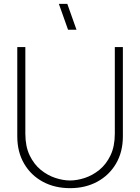

<svg xmlns="http://www.w3.org/2000/svg" viewBox="-20 -965 730 1000"><path d="M334.5 -810 286.5 -945H330.5L378.5 -810ZM345 15Q265 15 203 -18.5Q141 -52 105.5 -112.8Q70 -173.5 70 -255V-720H112V-269Q112 -202.5 134.5 -155.8Q157 -109 192.5 -80.2Q228 -51.5 268.5 -38.2Q309 -25 345 -25Q381 -25 421.5 -38.2Q462 -51.5 497.5 -80.2Q533 -109 555.5 -155.8Q578 -202.5 578 -269V-720H620V-255Q620 -174 584.5 -113.2Q549 -52.5 487 -18.8Q425 15 345 15Z"/></svg>

Font: Manrope ExtraLight
Style: Regular
Weight: 200
Designer: Mikhail Sharanda
Foundry: Mikhail Sharanda
Version: Version 4.505